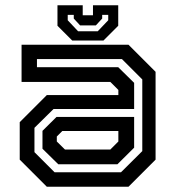

<svg xmlns="http://www.w3.org/2000/svg" viewBox="-20 -710 666 730"><path d="M158 0 55 -103V-245.5L158 -348.5H430V-368L399.5 -398.5H62V-540H468.5L571.5 -437V-103L468.5 0ZM201.5 -85.5 141.5 -144.5V-212.5L195 -265.5H490V-148.5L426.5 -85.5ZM187.5 -55H440L521 -135.5V-408L443.5 -485.5H120.5V-454.5H429.5L490 -395V-295.5H183.5L111 -224V-131.5ZM227 -141.5H399.5L430 -172V-212H217L196 -191V-172ZM254.5 -556 198.5 -612V-690H294.5V-652H333.5V-690H429.5V-612L373.5 -556ZM277 -591H351.5L391.5 -633V-653.5H368.5V-639.5L344.5 -613.5H284.5L260.5 -639.5V-653.5H237.5V-633Z"/></svg>

Font: Tourney Thin SemiBold
Style: Regular
Weight: 600
Version: Version 1.015